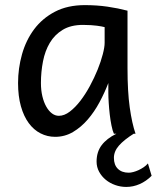

<svg xmlns="http://www.w3.org/2000/svg" viewBox="-20 -528 619 758"><path d="M393.1 -420.9Q387.2 -422.4 379.9 -423.8Q372.6 -425.3 362.5 -426.5Q352.5 -427.7 339.1 -428.7Q325.7 -429.7 307.6 -429.7Q259.8 -429.7 227.8 -410.4Q195.8 -391.1 176.8 -359.1Q157.7 -327.1 149.7 -285.6Q141.6 -244.1 141.6 -200.2Q141.6 -171.9 147.2 -148.2Q152.8 -124.5 162.6 -107.2Q172.4 -89.8 185.1 -80.3Q197.8 -70.8 212.4 -70.8Q233.9 -70.8 255.6 -87.4Q277.3 -104 297.4 -130.1Q317.4 -156.2 335 -188.7Q352.5 -221.2 365.5 -253.2Q378.4 -285.2 385.7 -313.5Q393.1 -341.8 393.1 -358.9ZM429.7 0Q424.3 -11.7 420.2 -32.2Q416 -52.7 413.3 -75.9Q410.6 -99.1 409.2 -122.1Q407.7 -145 407.7 -161.1V-200.2Q393.1 -162.1 372.8 -124.3Q352.5 -86.4 326.4 -56.2Q300.3 -25.9 268.1 -6.8Q235.8 12.2 197.8 12.2Q167 12.2 140.1 -1.5Q113.3 -15.1 93.5 -42Q73.7 -68.8 62.5 -108.6Q51.3 -148.4 51.3 -200.2Q51.3 -258.3 66.9 -313.7Q82.5 -369.1 114.7 -412.4Q147 -455.6 196.8 -481.7Q246.6 -507.8 314.9 -507.8Q362.3 -507.8 404.3 -501.7Q446.3 -495.6 483.4 -485.8V-258.8Q483.4 -166.5 492.2 -103.8Q501 -41 515.1 0ZM507.8 0Q469.7 23.9 449.7 46.6Q429.7 69.3 429.7 95.2Q429.7 123 445.3 138.4Q460.9 153.8 488.3 153.8Q496.1 153.8 506.3 151.1Q516.6 148.4 527.1 143.6Q537.6 138.7 547.4 132.1Q557.1 125.5 564 117.2L578.6 166Q557.1 187.5 531.5 198.7Q505.9 210 478.5 210Q456.1 210 435.1 202.6Q414.1 195.3 397.7 181.9Q381.3 168.5 371.3 150.1Q361.3 131.8 361.3 109.9Q361.3 71.8 381.3 45.2Q401.4 18.6 439.5 0Z"/></svg>

Font: Andika FrenchTight
Style: Regular
Weight: 400
Designer: Victor Gaultney, Annie Olsen, Julie Remington, Don Collingsworth, Eric Hays, Becca Hirsbrunner
Foundry: SIL International
Version: Version 5.000 ; Dig1 Dig4Opn Dig7 LnSpcTght